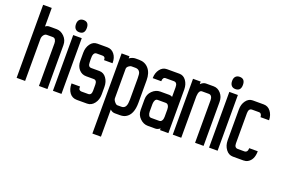

<svg xmlns="http://www.w3.org/2000/svg" viewBox="-105 -964 2242 1521"><g transform="rotate(20 1015.5 -203.5)"><path d="M296.9 -0.5H294.5H227.8H225.3V-3V-360.2Q225.3 -378 217.4 -390.3Q210 -402.2 194.7 -402.2H145.8Q130.9 -402.2 120.1 -388.3Q109.2 -374 108.7 -355.2V-3V-0.5H106.2H39.5H37.1V-3L36.6 -614.1V-616.1H39H106.7H109.2V-614.1V-459.5Q123.5 -471.3 141.3 -471.3H203.6Q238.6 -471.3 267.8 -442.4Q296.9 -413.5 296.9 -370.6V-3Z M379.4 -612.6Q424.9 -612.6 424.9 -561Q424.9 -509.4 379.4 -509.4Q357.2 -509.4 345.4 -523.2Q333.5 -536.6 333.3 -561.3Q333 -586 345.4 -599.3Q357.7 -612.6 379.4 -612.6ZM414.5 -2.5H412.1H344.9H342.4V-4.9V-469.9V-472.3H344.9H412.1H414.5V-469.9V-4.9Z M639.8 -369.1V-372Q640.8 -399.2 615.1 -398.7H566.7Q535.6 -398.2 538 -340.4Q539 -324.6 539 -312.3Q539 -275.7 566.7 -275.7H634.4Q670.9 -275.7 693.2 -244.6Q715.4 -213.9 715.4 -170.5V-107.2Q715.4 -62.7 691.7 -31.6Q667.5 0.5 630.9 0.5H545Q505.4 0.5 483.2 -29.6Q461 -59.3 461 -105.2V-107.7H463.4H530.1H533.1L532.6 -105.2Q531.6 -87.9 538.8 -81Q545.9 -74.1 557.3 -74.1H613.6Q640.8 -74.1 641.3 -110.7V-162.5Q641.3 -200.6 613.6 -200.6H549.9Q513.3 -200.6 489.1 -228.3Q464.9 -255.9 464.9 -299.4V-368.1Q464.9 -411.6 487.2 -442.7Q509.4 -473.8 545.5 -473.8H629.4Q666.5 -473.8 689.2 -444.7Q712 -416 711.5 -371.5V-369.1H709H642.3Z M818.7 -464.4V-448.6Q843.4 -466.9 872.5 -466.9H900.2Q951.1 -466.9 981.2 -431.3Q1011.4 -396.2 1011.4 -334.5V-144.8Q1011.4 -44 955 -13.3Q935.3 -2.5 907.6 -2.5H864.6Q841.4 -2.5 824.1 -19.8V206.5V209H821.6H754.4H752V206.5L752.5 -464.4V-466.9H754.9H816.2H818.7ZM937.7 -115.6Q939.2 -129.4 939.7 -146.2V-324.6Q939.7 -362.6 933.3 -375Q921.9 -397.2 895.3 -397.2H861.7Q850.3 -397.2 837.5 -386.9Q824.6 -376.5 824.1 -363.6V-115.6Q824.1 -101.3 837.9 -85Q851.8 -68.7 861.7 -69.2H895.3Q931.8 -69.2 937.7 -115.6Z M1246 -280.1V-361.2Q1246 -401.7 1216.9 -401.7H1145.8Q1135.4 -401.7 1129.4 -392.8Q1123 -383.4 1123 -369.1V-367.1H1120.6H1053.4H1050.9V-369.6Q1051.9 -412.5 1074.6 -442.2Q1097.3 -472.3 1132.9 -472.3H1237.6Q1272.7 -472.3 1294.5 -441.7Q1316.2 -411.6 1316.7 -368.1V-2.5V0H1314.2H1248.5H1246V-2.5V-14.3Q1226.3 1.5 1207 1.5H1143.3Q1106.7 1.5 1077.1 -27.2Q1047.4 -55.8 1047.4 -97.8V-187.3Q1047.4 -229.7 1077.1 -258.6Q1106.7 -287.5 1143.3 -287.5H1219.4Q1233.2 -287.5 1246 -280.1ZM1236.7 -79.1Q1244.6 -91.9 1244.6 -111.2V-174.4Q1244.6 -193.2 1236.7 -206Q1229.2 -218.4 1214.4 -218.4H1148.2Q1132.9 -218.4 1126.5 -206Q1119.6 -193.2 1119.1 -174.4V-111.2Q1119.1 -92.4 1126.5 -79.1Q1132.9 -66.7 1148.2 -66.7H1214.4Q1229.2 -66.7 1236.7 -79.1Z M1510.9 -402.2H1454.1Q1441.2 -402.2 1433.8 -389.6Q1426.4 -377 1424.9 -350.8V-3V-0.5H1422.4H1355.7H1353.3V-3L1352.8 -468.9V-471.3H1355.2H1415H1417.5V-468.9V-449.6Q1439.2 -470.8 1461 -471.3H1527.2Q1562.3 -471.3 1587.9 -442.2Q1613.1 -413.5 1613.1 -370.6V-3V-0.5H1610.7H1544H1541.5V-3V-360.2Q1541.5 -378 1533.6 -390.3Q1525.7 -402.2 1510.9 -402.2Z M1695.7 -612.6Q1741.1 -612.6 1741.1 -561Q1741.1 -509.4 1695.7 -509.4Q1673.4 -509.4 1661.6 -523.2Q1649.7 -536.6 1649.5 -561.3Q1649.2 -586 1661.6 -599.3Q1673.9 -612.6 1695.7 -612.6ZM1730.7 -2.5H1728.3H1661.1H1658.6V-4.9V-469.9V-472.3H1661.1H1728.3H1730.7V-469.9V-4.9Z M1935.8 -401.7H1877Q1847.8 -401.7 1847.3 -362.2V-107.7Q1847.3 -70.2 1877 -70.2H1931.8Q1943.7 -70.2 1951.6 -79.1Q1959 -88.4 1959 -104.7V-107.2H1961.5H2028.7H2031.1V-104.7Q2030.1 -34.1 1984.2 -8.4Q1968.9 0 1948.6 0H1860.2Q1824.1 0 1800.9 -31.6Q1777.7 -62.7 1777.2 -106.7V-368.1Q1777.2 -411.1 1799.4 -441.2Q1821.6 -472.3 1856.2 -472.3H1948.6Q1984.7 -472.3 2007.4 -442.7Q2030.1 -413.5 2031.1 -371V-368.6H2028.7H1961.5H1959V-370.6Q1958.5 -384.4 1952.1 -393.3Q1946.1 -401.7 1935.8 -401.7Z"/></g></svg>

Font: RIT Uroob
Style: 

Weight: 700
Designer: Hussain K H
Foundry: RIT
Version: 2.1.1